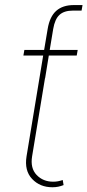

<svg xmlns="http://www.w3.org/2000/svg" viewBox="-20 -748 354 777"><path d="M191.9 9.8Q141.6 9.8 109.9 -23.9Q78.1 -57.6 87.4 -115.2L156.7 -535.2H179.2L109.9 -115.2Q102.1 -67.4 128.2 -40Q154.3 -12.7 195.3 -12.7Q205.6 -12.7 214.6 -14.4Q223.6 -16.1 233.9 -19.5L237.3 1Q226.1 5.4 215.3 7.6Q204.6 9.8 191.9 9.8ZM74.7 -523.4 78.6 -545.9H294.4L290.5 -523.4ZM140.1 -431.6 158.7 -546.4 172.9 -630.9Q181.2 -680.7 207.5 -704.1Q233.9 -727.5 278.8 -727.5Q285.6 -727.5 295.7 -727.5Q305.7 -727.5 314 -727.5L310.1 -705.1Q300.8 -705.1 291 -705.1Q281.2 -705.1 274.9 -705.1Q239.7 -705.1 220.9 -688Q202.1 -670.9 195.3 -630.9L181.2 -545.9L162.6 -431.6Z"/></svg>

Font: Inter 24pt Thin
Style: Italic
Weight: 250
Italic angle: -9.3988°
Version: Version 4.001;git-66647c0bb